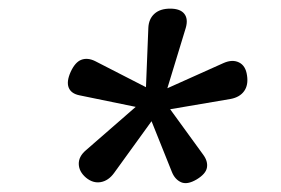

<svg xmlns="http://www.w3.org/2000/svg" viewBox="-20 -610 640 438"><path d="M428.7 -200.7Q407.2 -188 393.1 -194.3Q378.9 -200.7 372.1 -217.8L325.7 -333.5L240.2 -215.3Q227.5 -197.8 210 -194.6Q192.4 -191.4 176.3 -204.6Q160.2 -218.3 159.7 -235.6Q159.2 -252.9 175.8 -267.1L289.6 -366.2L161.1 -392.6Q142.1 -396.5 136.7 -410.2Q131.3 -423.8 141.1 -445.8Q151.4 -468.3 165.5 -473.6Q179.7 -479 196.8 -470.7L313 -411.1L318.4 -546.4Q319.3 -566.9 332.3 -578.6Q345.2 -590.3 368.2 -590.3Q391.1 -590.3 400.4 -578.6Q409.7 -566.9 403.8 -546.4L361.8 -408.7L490.2 -466.3Q510.3 -475.1 525.4 -467.5Q540.5 -460 543.5 -438Q546.9 -416 536.9 -402.1Q526.9 -388.2 506.3 -384.3L368.2 -360.8L443.4 -257.3Q454.6 -242.2 452.1 -227.8Q449.7 -213.4 428.7 -200.7Z"/></svg>

Font: Courier Prime
Style: Italic
Weight: 400
Monospace: yes
Designer: Alan Dague-Greene
Foundry: Quote-Unquote Apps
Version: Version 1.202